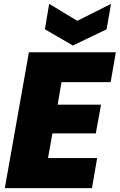

<svg xmlns="http://www.w3.org/2000/svg" viewBox="-20 -976 621 996"><path d="M581 -705H130L5 0H457L484 -156H229L252 -284H477L504 -433H279L299 -550H554ZM381 -868 235 -956 213 -824 358 -740 533 -824 556 -956Z"/></svg>

Font: SVN-Poppins ExtraBold
Style: Italic
Weight: 800
Italic angle: -10°
Designer: Ninad Kale (Devanagari), Jonny Pinhorn (Latin)
Foundry: Indian Type Foundry
Version: Version 3.002 2017